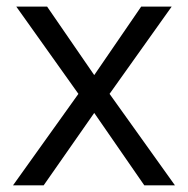

<svg xmlns="http://www.w3.org/2000/svg" viewBox="-20 -555 564 575"><path d="M214.8 -273.9 28.8 -535.2H121.1L262.2 -330.1L402.8 -535.2H494.1L308.1 -273.9L503.9 0H412.1L262.2 -216.8L110.8 0H19Z"/></svg>

Font: OpenSans
Style: Regular
Weight: 400
Foundry: Ascender Corporation
Version: Version 1.10